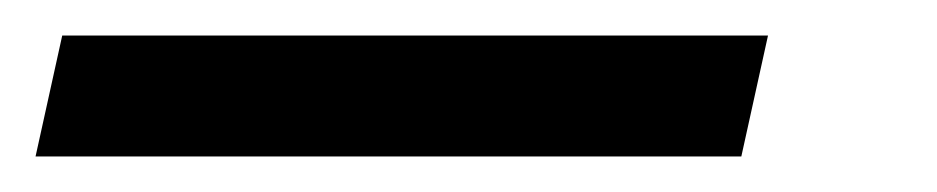

<svg xmlns="http://www.w3.org/2000/svg" viewBox="-112 70 527 108"><path d="M-92 158 -77 90H320L305 158Z"/></svg>

Font: Noto Sans
Style: Italic
Weight: 400
Italic angle: -12°
Designer: Monotype Design Team
Foundry: Monotype Imaging Inc.
Version: Version 2.013; ttfautohint (v1.8.4.7-5d5b)